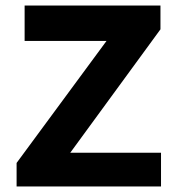

<svg xmlns="http://www.w3.org/2000/svg" viewBox="-20 -674 640 694"><path d="M562 0V-122H234L560 -568V-654H69V-526H365L40 -85V0Z"/></svg>

Font: Falling Sky
Style: Bd+
Weight: 400
Designer: Paul D. Hunt
Foundry: Adobe Systems Incorporated
Version: Version 1.02